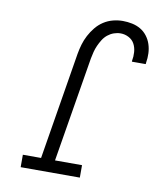

<svg xmlns="http://www.w3.org/2000/svg" viewBox="-83 -813 766 882"><g transform="rotate(10 300.0 -371.5)"><path d="M73 0V-58H158L240 -558Q244 -581 250.5 -603Q257 -625 268 -646Q279 -667 294.5 -686Q310 -705 330 -718Q350 -731 373 -737Q396 -743 419 -743Q441 -743 462.5 -738.5Q484 -734 502 -723.5Q520 -713 533 -696Q546 -679 552.5 -659Q559 -639 560 -617Q561 -595 557 -572Q557 -571 557 -569Q557 -567 556 -566H492Q492 -567 492 -568Q492 -569 492 -570Q496 -590 494.5 -611Q493 -632 484 -649Q475 -666 457 -675.5Q439 -685 419 -685Q403 -685 387.5 -679.5Q372 -674 359 -663.5Q346 -653 337 -638.5Q328 -624 321.5 -609.5Q315 -595 311 -579.5Q307 -564 304 -548L223 -58H349V0Z"/></g></svg>

Font: Iosevka Slab LtExObl
Style: Regular
Weight: 300
Width: 7
Italic angle: -9°
Monospace: yes
Designer: Belleve Invis
Foundry: Belleve Invis
Version: Version 11.1.0; ttfautohint (v1.8.3)